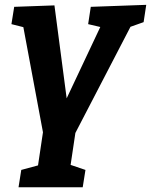

<svg xmlns="http://www.w3.org/2000/svg" viewBox="-20 -559 636 809"><path d="M290.8 14.3 300.4 -17.6 272.1 172.2 252.5 127.3 340.1 157 328.5 230H58.1L69.6 157L164.3 131.4L135.1 172.2L163.4 -17.6L164 14.3L76.1 -456.9L92.3 -441.1L28.2 -457.3L39.8 -530.2L209.4 -536.3L269.8 -77H229L406.8 -454.2L413.1 -442.8L351.4 -457.3L362.5 -530.2L596.2 -538.6L585.1 -465.7L515.7 -441.1L537.9 -461.7Z"/></svg>

Font: Bitter Thin
Style: Italic
Weight: 100
Italic angle: -9°
Designer: Sol Matas, and Bitter project Authors
Foundry: Sol Matas
Version: Version 2.002